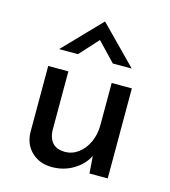

<svg xmlns="http://www.w3.org/2000/svg" viewBox="-104 -754 755 853"><g transform="rotate(15 273.5 -327.0)"><path d="M465.8 -414.1V0H381.8L376 -79.1Q354.5 -37.1 310.5 -10.7Q266.6 15.6 212.9 15.6Q156.2 15.6 119.6 -18.6Q83 -52.7 81.1 -108.4V-414.1H173.8V-140.6Q175.8 -105.5 194.3 -85.4Q212.9 -65.4 250 -64.5Q284.2 -64.5 312 -85Q339.8 -105.5 356.4 -141.1Q373 -176.8 373 -220.7V-414.1ZM355.5 -499 273.4 -585 195.3 -499H108.4L273.4 -669.9H274.4L442.4 -499Z"/></g></svg>

Font: Josefin Sans CFJ
Style: Regular
Weight: 400
Designer: Santiago Orozco
Foundry: Typemade
Version: Version 2.000